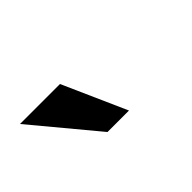

<svg xmlns="http://www.w3.org/2000/svg" viewBox="-23 -965 556 556"><g transform="rotate(-45 255.0 -687.0)"><path d="M204.8 -589.7 42.1 -785.3H205.8L292.8 -589.7Z"/></g></svg>

Font: Comme
Style: Regular
Weight: 400
Designer: Vernon Adams
Foundry: Vernon Adams
Version: Version 1.000;gftools[0.9.27]